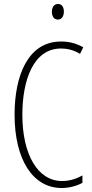

<svg xmlns="http://www.w3.org/2000/svg" viewBox="-20 -998 461 962"><path d="M271 -978C249 -978 240 -960 240 -939C240 -917 250 -900 270 -900C289 -900 300 -916 300 -940C300 -960 292 -978 271 -978ZM286 -755C315 -755 349 -748 381 -728L397 -761C362 -781 326 -790 286 -790C119 -790 53 -617 53 -424C53 -196 146 -56 289 -56C328 -56 366 -67 393 -82V-119C370 -106 335 -91 291 -91C169 -91 92 -224 92 -423C92 -592 145 -755 286 -755Z"/></svg>

Font: Noto Sans Malayalam UI ExtraCondensed ExtraLight
Style: Regular
Weight: 200
Width: 2
Designer: Jelle Bosma - Monotype Design Team
Foundry: Monotype Imaging Inc.
Version: Version 2.104